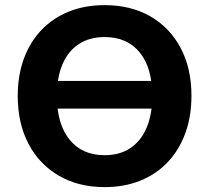

<svg xmlns="http://www.w3.org/2000/svg" viewBox="-20 -736 834 766"><path d="M137.8 -302.8V-413.2H656.8V-302.8ZM397 10.5Q293.5 10.5 215.2 -34.8Q137 -80 93.9 -161.8Q50.8 -243.5 50.8 -352.9Q50.8 -435.8 75.4 -502.4Q100 -569 145.6 -616.6Q191.2 -664.2 255.1 -689.9Q319 -715.5 397.4 -715.5Q502 -715.5 579.8 -670.8Q657.5 -626 700.6 -544.8Q743.8 -463.5 743.8 -353.9Q743.8 -271 719.1 -204Q694.5 -137 648.9 -88.9Q603.2 -40.8 539.4 -15.1Q475.5 10.5 397 10.5ZM397.1 -116.8Q457.4 -116.8 499.7 -144.9Q542 -173 564.8 -226.1Q587.5 -279.2 587.5 -353.1Q587.5 -464.8 537.6 -526.5Q487.8 -588.2 397.2 -588.2Q338 -588.2 295.1 -560.5Q252.2 -532.8 229.6 -480.3Q207 -427.7 207 -353.2Q207 -241.8 257.2 -179.3Q307.5 -116.8 397.1 -116.8Z"/></svg>

Font: Nunito ExtraLight
Style: Regular
Weight: 200
Designer: Vernon Adams
Foundry: Vernon Adams
Version: Version 3.602;April 4, 2023;FontCreator 14.0.0.2856 64-bit